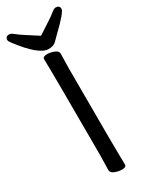

<svg xmlns="http://www.w3.org/2000/svg" viewBox="-249 -951 800 1015"><g transform="rotate(-30 151.5 -443.0)"><path d="M171 16Q150 16 127.5 7.5Q105 -1 105 -18L107 -107Q107 -589 104 -695Q104 -711 130 -711Q150 -711 172.5 -702.5Q195 -694 195 -677L193 -588Q193 -106 196 0Q196 16 171 16ZM152 -730Q95 -730 -1 -856Q-14 -873 -14 -880Q-14 -902 10 -902Q20 -902 36 -888.5Q52 -875 86 -853.5Q120 -832 152 -811Q184 -832 217.5 -853.5Q251 -875 267 -888.5Q283 -902 293 -902Q317 -902 317 -880Q317 -860 228 -775Q214 -761 198.5 -745.5Q183 -730 152 -730Z"/></g></svg>

Font: LXGW WenKai Lite
Style: Bold
Weight: 700
Designer: LXGW / Fontworks Inc.
Foundry: LXGW / Fontworks Inc.
Version: Version 1.330;April 28, 2024